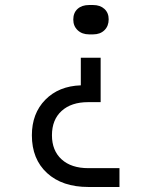

<svg xmlns="http://www.w3.org/2000/svg" viewBox="-20 -575 640 765"><path d="M335 -438Q307 -438 289.5 -454.5Q272 -471 272 -497Q272 -524 289 -539.5Q306 -555 335 -555H351Q379 -555 396 -539.5Q413 -524 413 -498Q413 -471 396 -454.5Q379 -438 351 -438ZM332 170Q228 170 167.5 114.5Q107 59 107 -36Q107 -123 160.5 -177.5Q214 -232 302 -235V-345H381V-168H331Q264 -168 225.5 -133Q187 -98 187 -36Q187 25 225.5 60Q264 95 332 95H456V170Z"/></svg>

Font: JetBrains Mono Semi Light
Style: Regular
Weight: 350
Monospace: yes
Designer: Philipp Nurullin, Konstantin Bulenkov
Foundry: JetBrains
Version: 2.002